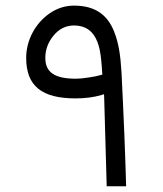

<svg xmlns="http://www.w3.org/2000/svg" viewBox="-20 -646 567 666"><path d="M70.8 -445.3C70.8 -347.2 125.5 -304.7 242.2 -304.7C275.4 -304.7 305.2 -308.6 332 -316.4L340.8 -319.3L341.3 -309.6C341.8 -287.6 343.3 -236.3 345.7 -155.8C348.1 -75.2 349.6 -22.9 350.1 0H417.5C414.6 -109.4 409.2 -241.2 401.4 -396C397.9 -454.6 391.6 -496.6 376 -536.1C353.5 -593.3 311.5 -626.5 236.8 -626.5C206.5 -626.5 178.7 -617.7 152.8 -600.1C101.6 -564.9 70.8 -505.4 70.8 -445.3ZM236.3 -557.6C267.1 -557.6 290.5 -546.4 305.7 -523.9C325.2 -495.1 330.6 -459.5 334.5 -393.1L335 -387.2L329.1 -385.7C319.8 -382.8 306.2 -379.9 288.6 -377.4C270.5 -374.5 255.9 -373 243.7 -373C170.9 -373 137.2 -394 137.2 -445.3C137.2 -474.1 147 -500 166 -522.9C185.1 -545.9 208.5 -557.6 236.3 -557.6Z"/></svg>

Font: Shabnam Light
Style: Regular
Weight: 300
Foundry: DejaVu fonts team - Redesigned by Saber Rastikerdar - Based on Vazir font
Version: Version 5.0.1